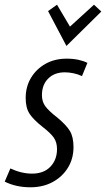

<svg xmlns="http://www.w3.org/2000/svg" viewBox="-39 -784 450 815"><path d="M90 11Q29 11 -19 -13L5 -69Q52 -47 97 -47Q147 -47 175 -76.5Q203 -106 203 -151Q203 -180 189.5 -199.5Q176 -219 141 -246Q103 -276 86.5 -301Q70 -326 70 -368Q70 -416 92.5 -453.5Q115 -491 154 -513Q193 -535 244 -535Q272 -535 294.5 -530Q317 -525 332 -517L309 -461Q292 -469 273 -473Q254 -477 236 -477Q192 -477 165.5 -450.5Q139 -424 139 -380Q139 -353 153 -333.5Q167 -314 203 -286Q243 -253 258 -227.5Q273 -202 273 -160Q273 -110 249 -71.5Q225 -33 184 -11Q143 11 90 11ZM243 -589 165 -737 203 -764 258 -671 360 -764 391 -735Z"/></svg>

Font: Ubuntu Sans Condensed
Style: Italic
Weight: 400
Width: 3
Italic angle: -13.5°
Designer: Dalton Maag Ltd
Foundry: Dalton Maag Ltd
Version: Version 1.006; ttfautohint (v1.8.4.7-5d5b)